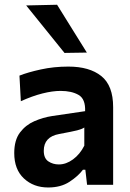

<svg xmlns="http://www.w3.org/2000/svg" viewBox="-20 -798 560 829"><path d="M188 11.5Q125 11.5 83.2 -27.5Q41.5 -66.5 41.5 -137Q41.5 -193 66.2 -225.8Q91 -258.5 128.5 -274.8Q166 -291 205 -297L347.5 -318Q349.5 -370.5 319.5 -388Q289.5 -405.5 241.5 -405.5Q207 -405.5 163.2 -394.5Q119.5 -383.5 70 -361L64 -471.5Q100.5 -486 156.5 -498.2Q212.5 -510.5 275 -510.5Q366.5 -510.5 417.5 -469.5Q468.5 -428.5 468.5 -335.5V0H356L348.5 -65H338Q317.5 -37.5 280 -13Q242.5 11.5 188 11.5ZM234 -88Q265.5 -88 295.2 -109.8Q325 -131.5 344 -169V-247.5Q334 -240.5 313.2 -235.2Q292.5 -230 236 -219.5Q169 -207.5 169 -147Q169 -114.5 188.8 -101.2Q208.5 -88 234 -88ZM258.5 -569.5Q218.5 -619.5 177 -670.5Q135.5 -721.5 93 -774.5L226.5 -777.5Q258.5 -726 290.5 -674.5Q322.5 -623 355 -571Z"/></svg>

Font: Commissioner SemiBold
Style: Regular
Weight: 600
Designer: Kostas Bartsokas
Foundry: Kostas Bartsokas
Version: Version 1.000; ttfautohint (v1.8.3)